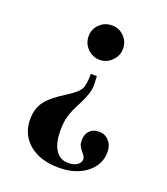

<svg xmlns="http://www.w3.org/2000/svg" viewBox="-128 -581 756 869"><g transform="rotate(20 250.0 -147.0)"><path d="M247.1 -252H275.9L276.9 -237.8Q277.8 -224.6 277.8 -206.1Q277.8 -170.9 247.1 -110.8Q222.7 -65.9 213.9 -35.2Q205.1 -4.4 205.1 34.2Q205.1 95.7 226.6 128.9Q248 162.1 288.1 162.1Q314.5 162.1 330.8 151.1Q347.2 140.1 347.2 123Q347.2 110.4 332 94.2Q319.8 80.1 315.4 69.6Q311 59.1 311 43.9Q311 15.1 327.6 -2Q344.2 -19 372.1 -19Q401.4 -19 420.2 2Q439 22.9 439 55.2Q439 117.2 387.2 157Q335.4 196.8 254.9 196.8Q166 196.8 112.5 152.6Q59.1 108.4 59.1 34.2Q59.1 -16.6 84.7 -51.5Q110.4 -86.4 178.2 -127.9Q224.1 -157.2 235.6 -177.7Q247.1 -198.2 247.1 -252ZM263.2 -491.2Q297.4 -491.2 321.3 -467Q345.2 -442.9 345.2 -408.2Q345.2 -374.5 320.6 -349.9Q295.9 -325.2 262.2 -325.2Q228 -325.2 203.6 -349.9Q179.2 -374.5 179.2 -409.2Q179.2 -443.4 203.6 -467.3Q228 -491.2 263.2 -491.2Z"/></g></svg>

Font: Accordance
Style: Bold
Weight: 700
Version: Version 1.2 (build January 31, 2020) Miklal Software Solutio